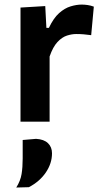

<svg xmlns="http://www.w3.org/2000/svg" viewBox="-20 -531 448 838"><path d="M69.5 0V-498L177.5 -504.5L182.5 -409.5H193.5Q213.5 -452 238 -473.8Q262.5 -495.5 288.2 -503.2Q314 -511 336.5 -511Q348.5 -511 362.5 -509Q376.5 -507 389.5 -502L378 -377.5Q360 -380 345.2 -381.2Q330.5 -382.5 312.5 -382.5Q294 -382.5 272.5 -375.8Q251 -369 231 -347.8Q211 -326.5 196.5 -284.5V0ZM51 287.5Q69.5 258 74.2 228.5Q79 199 79 160.5V80L137.5 75Q172 77 189.5 94Q207 111 207 138Q207 182 180 221.8Q153 261.5 106 286Z"/></svg>

Font: Commissioner SemiBold
Style: Regular
Weight: 600
Designer: Kostas Bartsokas
Foundry: Kostas Bartsokas
Version: Version 1.000; ttfautohint (v1.8.3)